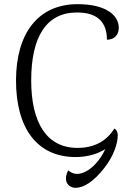

<svg xmlns="http://www.w3.org/2000/svg" viewBox="-20 -745 625 923"><path d="M343 158C383 158 431 127 481 63C525 7 546 -53 546 -95C546 -109 541 -121 530 -127C493 -69 437 -34 352 -34C206 -34 130 -153 130 -358C130 -570 204 -685 350 -685C452 -685 494 -635 494 -554C528 -554 551 -576 551 -611C551 -674 486 -725 353 -725C162 -725 57 -583 57 -358C57 -129 158 10 344 10C404 10 452 -7 486 -28C451 48 393 91 351 91C334 91 321 85 308 74C301 87 297 100 297 114C297 141 319 158 343 158Z"/></svg>

Font: Noto Serif Georgian Light
Style: Regular
Weight: 300
Designer: Monotype Design Team, Akaki Razmadze
Foundry: Google LLC
Version: Version 2.003